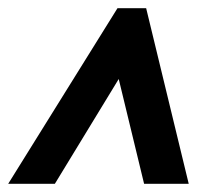

<svg xmlns="http://www.w3.org/2000/svg" viewBox="-26 -734 481 469"><path d="M-6 -285H108L264 -541L326 -285H435L331 -714H261Z"/></svg>

Font: Noto Sans ExtraCondensed
Style: Bold Italic
Weight: 700
Width: 2
Italic angle: -12°
Designer: Monotype Design Team
Foundry: Monotype Imaging Inc.
Version: Version 2.013